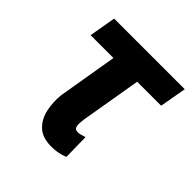

<svg xmlns="http://www.w3.org/2000/svg" viewBox="-150 -641 764 764"><g transform="rotate(45 231.5 -259.5)"><path d="M462.9 -528.3 442.9 -415.5H45.9L65.4 -528.3ZM193.4 -528.3H327.1L264.6 -160.2Q263.7 -152.3 262.5 -139.9Q261.2 -127.4 264.2 -117.4Q267.1 -107.4 279.8 -106.4Q289.1 -105.5 299.1 -108.4Q309.1 -111.3 318.4 -114.3L320.3 -4.9Q301.8 2.9 283 6.1Q264.2 9.3 244.6 8.8Q196.3 7.8 170.4 -17.6Q144.5 -43 136.2 -81.5Q127.9 -120.1 131.8 -162.1Z"/></g></svg>

Font: Roboto Condensed
Style: Bold Italic
Weight: 700
Italic angle: -12°
Designer: Christian Robertson
Foundry: Google
Version: Version 3.0